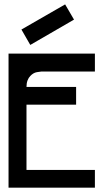

<svg xmlns="http://www.w3.org/2000/svg" viewBox="-20 -868 480 888"><path d="M170.9 -537.1Q168 -537.1 150.4 -534.2Q133.8 -531.2 120.1 -516.6Q112.3 -508.8 107.4 -496.1Q102.5 -483.4 102.5 -465.8H332V-383.8H102.5V-82H418.9V0H19.5V-620.1H418.9V-537.1ZM79.1 -731.4Q146.5 -770.5 281.2 -847.7L322.3 -777.3L120.1 -660.2Q106.4 -683.6 79.1 -731.4Z"/></svg>

Font: mr_KirucoupageG
Style: Regular
Weight: 400
Designer: Jan Henkel
Version: Version 1.00 May 25, 2020, initial release